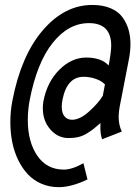

<svg xmlns="http://www.w3.org/2000/svg" viewBox="-20 -650 558 779"><path d="M233.4 -244.6Q230.5 -230 230.5 -217.3Q230.5 -191.9 241.7 -178Q252.9 -164.1 272.5 -164.1Q304.2 -164.1 341.6 -197.8Q378.9 -231.4 397 -261.2L405.8 -307.6Q391.6 -322.3 367.7 -330.3Q343.8 -338.4 319.3 -338.4Q251.5 -338.4 233.4 -244.6ZM387.7 -150.9Q369.6 -135.3 360.4 -127.7Q351.1 -120.1 334 -109.4Q316.9 -98.6 298.6 -94.2Q280.3 -89.8 258.3 -89.8Q214.8 -89.8 184.3 -124.8Q153.8 -159.7 153.8 -210.4Q153.8 -227.5 156.2 -239.7Q171.4 -317.9 220.9 -367.2Q270.5 -416.5 330.1 -416.5Q391.1 -416.5 420.9 -384.3Q431.2 -439.5 431.2 -464.8Q431.2 -556.2 340.8 -556.2Q257.8 -556.2 193.8 -476.1Q129.9 -396 100.6 -244.6Q92.8 -204.1 92.8 -163.1Q92.8 -74.7 131.3 -18.3Q169.9 38.1 238.8 38.1Q272.5 38.1 318.4 12.2L335 78.1Q269.5 109.4 218.8 109.4Q180.7 109.4 148.2 95.5Q115.7 81.5 92.8 56.9Q69.8 32.2 53.7 -1Q37.6 -34.2 29.8 -72.8Q22 -111.3 22 -153.8Q22 -200.2 30.3 -241.7Q65.4 -424.3 153.6 -527.1Q241.7 -629.9 354.5 -629.9Q397 -629.9 428 -616.9Q459 -604 476.1 -581.1Q493.2 -558.1 501.2 -530.8Q509.3 -503.4 509.3 -470.7Q509.3 -441.9 502.9 -409.2L471.7 -248Q471.2 -245.6 470.2 -241Q469.2 -236.3 468.8 -233.9Q461.4 -198.2 461.4 -175.3Q461.4 -143.1 474.1 -116.2L394.5 -85Q387.2 -103.5 387.2 -133.3Q387.2 -145 387.7 -150.9Z"/></svg>

Font: Fantasque Sans Mono
Style: Italic
Weight: 400
Italic angle: -11°
Monospace: yes
Designer: Jany Belluz
Version: Version 1.8.0 ; ttfautohint (v1.8.2)